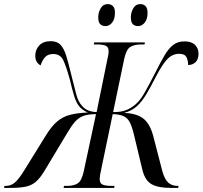

<svg xmlns="http://www.w3.org/2000/svg" viewBox="-78 -922 994 942"><path d="M-58 0 -56 -10H-49Q-25 -10 -5.5 -26Q14 -42 44 -91L148 -259Q175 -303 203 -326.5Q231 -350 267 -359Q303 -368 353 -370Q327 -381 312 -398.5Q297 -416 287 -447.5Q277 -479 264 -534Q247 -596 232.5 -626.5Q218 -657 183 -657Q158 -657 144 -642.5Q130 -628 121 -601Q95 -616 95 -648Q95 -678 114.5 -699Q134 -720 171 -720Q202 -720 219 -702Q236 -684 247 -648Q258 -612 271 -558Q286 -497 296 -459.5Q306 -422 325 -402Q338 -387 355.5 -380Q373 -373 396 -372L449 -632Q453 -648 454 -657.5Q455 -667 455 -671Q455 -692 440 -698Q425 -704 397 -704H382L384 -714H633L631 -704H614Q581 -704 561 -691.5Q541 -679 531 -631L477 -372Q513 -372 534.5 -379.5Q556 -387 573 -399Q604 -420 627.5 -460.5Q651 -501 681 -560Q708 -614 728.5 -649Q749 -684 771.5 -701.5Q794 -719 827 -719Q862 -719 879 -701.5Q896 -684 896 -659Q896 -631 881.5 -617Q867 -603 845 -603Q845 -626 836.5 -642Q828 -658 801 -658Q768 -658 743 -632Q718 -606 687 -546Q661 -495 639.5 -459Q618 -423 593 -400.5Q568 -378 531 -368Q592 -366 625 -340.5Q658 -315 674 -254L718 -84Q730 -41 748 -25.5Q766 -10 793 -10H798L796 0H762Q698 0 666 -18Q634 -36 621 -87L579 -262Q570 -300 559 -321.5Q548 -343 528.5 -352Q509 -361 475 -362L421 -103Q415 -76 413 -63.5Q411 -51 411 -44Q411 -22 426 -16Q441 -10 467 -10H484L482 0H234L236 -10H252Q284 -10 303.5 -22.5Q323 -35 333 -82L393 -362Q354 -362 330.5 -353Q307 -344 289.5 -324Q272 -304 251 -268L141 -85Q120 -50 99.5 -31.5Q79 -13 49.5 -6.5Q20 0 -29 0ZM600 -794Q583 -794 573.5 -803.5Q564 -813 564 -837Q564 -861 576 -881.5Q588 -902 610 -902Q626 -902 636 -892Q646 -882 646 -859Q646 -828 632 -811Q618 -794 600 -794ZM440 -794Q423 -794 413.5 -803.5Q404 -813 404 -837Q404 -861 416 -881.5Q428 -902 450 -902Q466 -902 476 -892Q486 -882 486 -860Q486 -828 472 -811Q458 -794 440 -794Z"/></svg>

Font: Noto Serif Display Condensed
Style: Italic
Weight: 400
Width: 3
Italic angle: -12°
Designer: Monotype Design Team
Foundry: Monotype Imaging Inc.
Version: Version 2.009